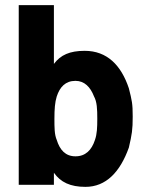

<svg xmlns="http://www.w3.org/2000/svg" viewBox="-20 -720 580 748"><path d="M53 0H190V-47C216 -10 254 8 313 8C393 8 448 -50 482 -145C494 -197 497 -214 497 -266C497 -317 494 -328 482 -376C452 -466 397 -522 310 -522C252 -522 216 -506 190 -471V-700H53ZM192 -257C192 -294 194 -322 201 -344C213 -381 235 -405 274 -405C309 -405 332 -381 346 -345C358 -323 359 -295 359 -257C359 -224 358 -198 350 -175C337 -135 313 -111 274 -111C235 -111 213 -136 201 -175C192 -196 192 -224 192 -257Z"/></svg>

Font: Vanilla Cream ExtraBold
Style: Regular
Weight: 800
Designer: Jeremy Tribby, Jinavaṁso
Foundry: Tribby Type
Version: Version 1.422;Glyphs 3.1.2 (3151)